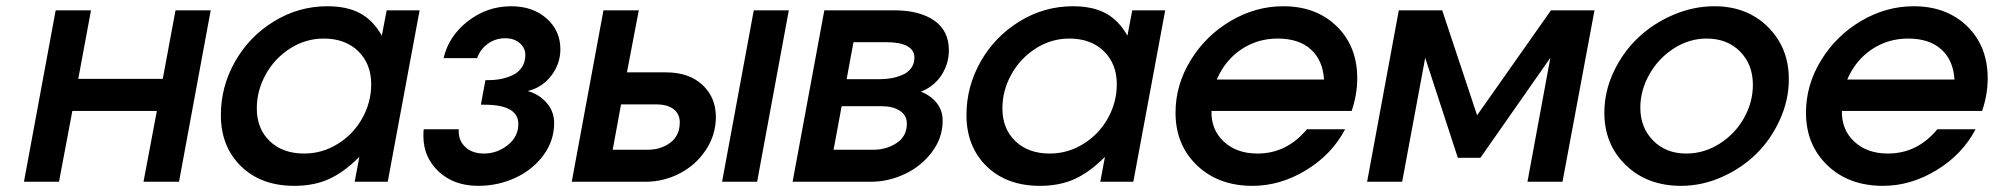

<svg xmlns="http://www.w3.org/2000/svg" viewBox="-20 -585 6418 618"><path d="M57.1 0 159.2 -551.8H272.9L231.9 -331.1H503.9L544.9 -551.8H658.2L556.2 0H441.9L484.9 -228H212.9L169.9 0Z M1121.6 0 1136.7 -80.1Q1086.4 -29.8 1038.1 -8.3Q989.7 13.2 927.7 13.2Q820.3 13.2 755.6 -50Q690.9 -113.3 690.9 -214.8Q690.9 -306.6 736.8 -387.2Q782.7 -467.8 862.1 -516.4Q941.4 -564.9 1033.7 -564.9Q1097.2 -564.9 1139.2 -542.2Q1181.2 -519.5 1209 -470.2L1224.6 -551.8H1330.6L1228 0ZM806.6 -235.8Q806.6 -170.9 848.1 -130.9Q889.6 -90.8 959 -90.8Q1017.6 -90.8 1067.6 -122.1Q1117.7 -153.3 1146.2 -204.6Q1174.8 -255.9 1174.8 -314Q1174.8 -379.4 1133.1 -420.2Q1091.3 -460.9 1022 -460.9Q963.9 -460.9 913.8 -429Q863.8 -397 835.2 -345.2Q806.6 -293.5 806.6 -235.8Z M1343.8 -168.9H1456.5V-162.1Q1456.5 -130.9 1478.8 -110.8Q1501 -90.8 1537.6 -90.8Q1580.1 -90.8 1614.3 -117.9Q1648.4 -145 1648.4 -186Q1648.4 -248 1538.6 -248H1527.8L1542.5 -327.1H1552.7Q1574.2 -327.1 1593.5 -331.1Q1612.8 -335 1630.9 -343.5Q1648.9 -352.1 1659.9 -368.7Q1670.9 -385.3 1670.9 -408.2Q1670.9 -430.7 1652.8 -446.3Q1634.8 -461.9 1606.4 -461.9Q1574.2 -461.9 1549.8 -443.8Q1525.4 -425.8 1515.6 -397.9H1407.7Q1424.8 -469.7 1486.6 -517.3Q1548.3 -564.9 1625.5 -564.9Q1694.8 -564.9 1739.3 -525.6Q1783.7 -486.3 1783.7 -426.8Q1783.7 -379.4 1754.4 -341.3Q1725.1 -303.2 1678.7 -292Q1716.3 -281.2 1740 -253.4Q1763.7 -225.6 1763.7 -189Q1763.7 -132.3 1729.2 -85.4Q1694.8 -38.6 1638.9 -12.7Q1583 13.2 1519.5 13.2Q1440.9 13.2 1391.8 -33Q1342.8 -79.1 1342.8 -147Q1342.8 -162.1 1343.8 -168.9Z M1952.1 -103H2064Q2107.9 -103 2137.9 -126Q2168 -148.9 2168 -190.9Q2168 -218.3 2148.2 -233.6Q2128.4 -249 2091.3 -249H1979ZM1820.3 0 1922.4 -551.8H2036.1L1998 -352.1H2123Q2197.8 -352.1 2241 -311.8Q2284.2 -271.5 2284.2 -209Q2284.2 -150.9 2252 -102.3Q2219.7 -53.7 2168 -26.9Q2116.2 0 2058.1 0ZM2304.2 0 2406.2 -551.8H2519L2417 0Z M2531.2 0 2633.3 -551.8H2857.9Q2939.9 -551.8 2987.1 -518.8Q3034.2 -485.8 3034.2 -423.8Q3034.2 -378.9 3010 -342.5Q2985.8 -306.2 2944.3 -290Q2976.1 -277.3 2995.1 -253.4Q3014.2 -229.5 3014.2 -196.8Q3014.2 -140.6 2978.8 -94.5Q2943.4 -48.3 2890.9 -24.2Q2838.4 0 2784.2 0ZM2663.1 -103H2791Q2833.5 -103 2866.2 -124.8Q2898.9 -146.5 2898.9 -187Q2898.9 -213.9 2876.5 -228.5Q2854 -243.2 2816.9 -243.2H2689ZM2705.1 -330.1H2812Q2831.1 -330.1 2848.9 -333.3Q2866.7 -336.4 2884.3 -343.8Q2901.9 -351.1 2912.6 -365.5Q2923.3 -379.9 2923.3 -399.9Q2923.3 -423.8 2900.1 -436.5Q2877 -449.2 2834 -449.2H2727.1Z M3521.5 0 3536.6 -80.1Q3486.3 -29.8 3438 -8.3Q3389.6 13.2 3327.6 13.2Q3220.2 13.2 3155.5 -50Q3090.8 -113.3 3090.8 -214.8Q3090.8 -306.6 3136.7 -387.2Q3182.6 -467.8 3262 -516.4Q3341.3 -564.9 3433.6 -564.9Q3497.1 -564.9 3539.1 -542.2Q3581.1 -519.5 3608.9 -470.2L3624.5 -551.8H3730.5L3627.9 0ZM3206.5 -235.8Q3206.5 -170.9 3248 -130.9Q3289.6 -90.8 3358.9 -90.8Q3417.5 -90.8 3467.5 -122.1Q3517.6 -153.3 3546.1 -204.6Q3574.7 -255.9 3574.7 -314Q3574.7 -379.4 3533 -420.2Q3491.2 -460.9 3421.9 -460.9Q3363.8 -460.9 3313.7 -429Q3263.7 -397 3235.1 -345.2Q3206.5 -293.5 3206.5 -235.8Z M4186.5 -168.9H4309.6Q4267.1 -87.9 4184.1 -37.4Q4101.1 13.2 4011.7 13.2Q3901.4 13.2 3832.5 -53Q3763.7 -119.1 3763.7 -222.2Q3763.7 -311.5 3812.3 -390.9Q3860.8 -470.2 3941.2 -517.6Q4021.5 -564.9 4110.4 -564.9Q4216.3 -564.9 4282.5 -500.5Q4348.6 -436 4348.6 -333Q4348.6 -280.3 4330.6 -228H3879.4Q3877.9 -167.5 3919.2 -129.2Q3960.4 -90.8 4027.3 -90.8Q4122.1 -90.8 4186.5 -168.9ZM3896.5 -329.1H4241.7Q4237.8 -391.6 4199 -426.3Q4160.2 -460.9 4092.8 -460.9Q4027.3 -460.9 3975.3 -426Q3923.3 -391.1 3896.5 -329.1Z M4380.4 0 4482.4 -551.8H4622.1L4734.4 -213.9L4972.2 -551.8H5112.3L5009.3 0H4896.5L4970.2 -398.9L4745.1 -77.1H4672.4L4567.4 -398.9L4493.2 0Z M5144 -222.2Q5144 -290 5173.8 -353.5Q5203.6 -417 5252.2 -463.1Q5300.8 -509.3 5365.7 -537.1Q5430.7 -564.9 5498 -564.9Q5603.5 -564.9 5670.7 -498Q5737.8 -431.2 5737.8 -330.1Q5737.8 -263.2 5709 -199.7Q5680.2 -136.2 5633.1 -89.8Q5585.9 -43.5 5522 -15.1Q5458 13.2 5391.1 13.2Q5282.2 13.2 5213.1 -53.5Q5144 -120.1 5144 -222.2ZM5259.8 -238.8Q5259.8 -174.3 5301 -132.6Q5342.3 -90.8 5407.7 -90.8Q5464.8 -90.8 5514.6 -122.3Q5564.5 -153.8 5593.3 -204.8Q5622.1 -255.9 5622.1 -312Q5622.1 -377.4 5580.8 -419.2Q5539.6 -460.9 5473.1 -460.9Q5417 -460.9 5367.4 -429Q5317.9 -397 5288.8 -345.5Q5259.8 -293.9 5259.8 -238.8Z M6215.8 -168.9H6338.9Q6296.4 -87.9 6213.4 -37.4Q6130.4 13.2 6041 13.2Q5930.7 13.2 5861.8 -53Q5793 -119.1 5793 -222.2Q5793 -311.5 5841.6 -390.9Q5890.1 -470.2 5970.5 -517.6Q6050.8 -564.9 6139.6 -564.9Q6245.6 -564.9 6311.8 -500.5Q6377.9 -436 6377.9 -333Q6377.9 -280.3 6359.9 -228H5908.7Q5907.2 -167.5 5948.5 -129.2Q5989.7 -90.8 6056.6 -90.8Q6151.4 -90.8 6215.8 -168.9ZM5925.8 -329.1H6271Q6267.1 -391.6 6228.3 -426.3Q6189.5 -460.9 6122.1 -460.9Q6056.6 -460.9 6004.6 -426Q5952.6 -391.1 5925.8 -329.1Z"/></svg>

Font: Involve SemiBold Oblique
Style: Italic
Weight: 600
Italic angle: -10.5°
Designer: Stefan Peev
Foundry: Context Ltd.
Version: Version 1.001